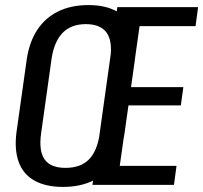

<svg xmlns="http://www.w3.org/2000/svg" viewBox="-20 -728 800 756"><path d="M228 8Q160 8 115.5 -17Q71 -42 53.5 -90.5Q36 -139 45 -208L85 -492Q95 -562 126.5 -610Q158 -658 209 -683Q260 -708 328 -708Q396 -708 440 -683Q484 -658 502.5 -610Q521 -562 511 -492L471 -208Q462 -139 430 -90.5Q398 -42 347 -17Q296 8 228 8ZM238 -67Q297 -67 330 -100Q363 -133 373 -204L414 -496Q424 -565 400 -599Q376 -633 318 -633Q260 -633 226.5 -598.5Q193 -564 183 -496L142 -204Q132 -134 155.5 -100.5Q179 -67 238 -67ZM429 -75H675L665 0H344L442 -700H760L750 -625H507L538 -685L490 -345L473 -385H702L692 -313H463L491 -353L443 -15Z"/></svg>

Font: Pathway Extreme Condensed Medium
Style: Italic
Weight: 500
Width: 3
Italic angle: -8°
Version: Version 1.001;gftools[0.9.26]